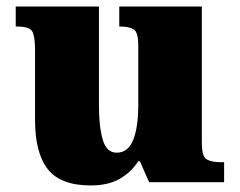

<svg xmlns="http://www.w3.org/2000/svg" viewBox="-20 -556 731 586"><path d="M257 10Q165 10 126 -39.5Q87 -89 87 -189V-402Q87 -445 78.5 -460Q70 -475 32 -475H28V-536H282V-234Q282 -170 293.5 -130Q305 -90 336 -90Q371 -90 386.5 -129Q402 -168 402 -235V-417Q402 -458 388 -466.5Q374 -475 348 -475H344V-536H596V-121Q596 -78 611 -69.5Q626 -61 652 -61H664V0H435L407 -64H402Q380 -30 345 -10Q310 10 257 10Z"/></svg>

Font: Noto Serif Tamil Black
Style: Italic
Weight: 900
Italic angle: -12°
Designer: Indian Type Foundry, Tom Grace, and the Monotype Design Team
Foundry: Monotype Imaging Inc.
Version: Version 2.003; ttfautohint (v1.8.4.7-5d5b)